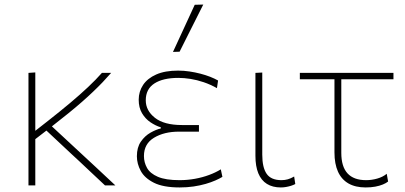

<svg xmlns="http://www.w3.org/2000/svg" viewBox="-20 -814 1780 843"><path d="M129 -198.5V-235L191 -283.5Q244.5 -325.5 288.2 -362.2Q332 -399 366.8 -431.8Q401.5 -464.5 427.5 -494H468Q450 -473.5 430.8 -453.2Q411.5 -433 389.2 -411.8Q367 -390.5 340.2 -367Q313.5 -343.5 280.5 -316.8Q247.5 -290 207 -258.5ZM105 0Q105 -56.5 105 -108.5Q105 -160.5 105 -221V-271Q105 -311.5 105 -348.2Q105 -385 105 -420.8Q105 -456.5 105 -494L135 -496Q135 -440 135 -389.5Q135 -339 135 -296.5Q135 -254 135 -221Q135 -160.5 135 -108.5Q135 -56.5 135 0ZM441 0Q422 -18 403.2 -35.5Q384.5 -53 366.2 -70.2Q348 -87.5 329.5 -104.8Q311 -122 292 -139.5L175 -249L193 -273L312 -162.5Q352 -125.5 397.2 -83.5Q442.5 -41.5 486.5 0Z M769 9Q697 9 656 -11.5Q615 -32 598 -63.5Q581 -95 581 -128Q581 -167 598.5 -192.2Q616 -217.5 640.8 -231.5Q665.5 -245.5 686 -250V-255Q663 -262 640.5 -277.2Q618 -292.5 603.5 -317Q589 -341.5 589 -376Q589 -412 608.2 -441Q627.5 -470 666 -487Q704.5 -504 762 -504Q787 -504 812 -500.2Q837 -496.5 860 -490.5Q883 -484.5 902.8 -476.8Q922.5 -469 937.5 -460.5L932.5 -427Q904 -443 874.5 -453Q845 -463 816.8 -467.5Q788.5 -472 763 -472Q695.5 -472 657.8 -447.5Q620 -423 620 -373.5Q620 -328.5 660.2 -296.8Q700.5 -265 779 -265Q800 -265 818 -265Q836 -265 853.5 -265V-236Q832.5 -236 812 -236Q791.5 -236 765.5 -236Q700.5 -236 656.2 -209.2Q612 -182.5 612 -129Q612 -101 625.5 -76.8Q639 -52.5 673 -37.8Q707 -23 768.5 -23Q803 -23 836 -29Q869 -35 898 -45.8Q927 -56.5 949.5 -70.5L956.5 -37.5Q944.5 -30 925.8 -21.8Q907 -13.5 882.8 -6.5Q858.5 0.5 829.8 4.8Q801 9 769 9ZM739.5 -586Q763.5 -638 787.5 -690Q811.5 -742 835 -793L872.5 -794Q855 -759.5 837.8 -725Q820.5 -690.5 803.2 -656.2Q786 -622 768.5 -587Z M1213 9Q1177 9 1152 -6.5Q1127 -22 1114.2 -53Q1101.5 -84 1101.5 -130Q1101.5 -173.5 1101.5 -205Q1101.5 -236.5 1101.5 -271Q1101.5 -332 1101.5 -385Q1101.5 -438 1101.5 -494L1131.5 -495.5Q1131.5 -433.5 1131.5 -377.5Q1131.5 -321.5 1131.5 -274.5Q1131.5 -227.5 1131.5 -191V-135Q1131.5 -78.5 1150.8 -50.8Q1170 -23 1216 -23Q1230.5 -23 1243.8 -26.8Q1257 -30.5 1271.5 -39L1276.5 -6Q1268 -1.5 1257.5 1.8Q1247 5 1235.8 7Q1224.5 9 1213 9Z M1585.5 9Q1540.5 9 1510 -8.5Q1479.5 -26 1464 -60.2Q1448.5 -94.5 1448.5 -145Q1448.5 -197 1448.5 -246.5Q1448.5 -296 1448.5 -340Q1448.5 -384 1448.5 -419.8Q1448.5 -455.5 1448.5 -480H1478.5Q1478.5 -395.5 1478.5 -311.5Q1478.5 -227.5 1478.5 -143Q1478.5 -82.5 1505.8 -52.8Q1533 -23 1587.5 -23Q1612 -23 1636.5 -30Q1661 -37 1678 -51L1684 -17Q1675.5 -10 1661 -4Q1646.5 2 1627.5 5.5Q1608.5 9 1585.5 9ZM1296.5 -466V-494H1707.5V-466Q1648.5 -466 1588.5 -466Q1528.5 -466 1471.5 -466H1457Z"/></svg>

Font: Commissioner Thin
Style: Regular
Weight: 100
Designer: Kostas Bartsokas
Foundry: Kostas Bartsokas
Version: Version 1.001;gftools[0.9.23]